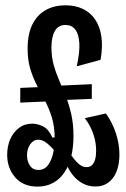

<svg xmlns="http://www.w3.org/2000/svg" viewBox="-20 -692 475 723"><path d="M121.7 10.7Q67 10.7 37 -24.3Q7 -59.3 7 -109.3Q7 -141 18.3 -167.3Q29.7 -193.7 51 -210Q72.3 -226.3 101.3 -226.3Q121.7 -226.3 142.3 -216Q163 -205.7 177.3 -174.3H190.7L188.7 -120.3Q172.3 -140.7 156 -153.3Q139.7 -166 124.3 -166Q106 -166 93.8 -148.7Q81.7 -131.3 81.7 -107Q81.7 -84.7 92.7 -68.3Q103.7 -52 124.3 -52Q147.3 -52 160.8 -70.2Q174.3 -88.3 180.2 -115.7Q186 -143 186 -169Q186 -214 175.7 -248.2Q165.3 -282.3 150.2 -311.3Q135 -340.3 119.8 -369.2Q104.7 -398 94.3 -431.7Q84 -465.3 84 -509Q84 -562.7 101.3 -598.7Q118.7 -634.7 150.8 -653.3Q183 -672 227 -672Q263.7 -672 292 -658.5Q320.3 -645 338.2 -618.8Q356 -592.7 361.7 -554.7Q367.3 -516.7 358.7 -466.7L269 -442.3Q280.7 -494.7 278.7 -529.3Q276.7 -564 263.2 -581Q249.7 -598 226.7 -598Q199.7 -598 186.7 -575.5Q173.7 -553 173.7 -513.7Q173.7 -478.3 182 -448.2Q190.3 -418 202.8 -389.3Q215.3 -360.7 227.7 -329.5Q240 -298.3 248.3 -261.8Q256.7 -225.3 256.7 -180Q256.7 -136.3 247.7 -101Q238.7 -65.7 221.3 -40.8Q204 -16 178.7 -2.7Q153.3 10.7 121.7 10.7ZM56.3 -305.7V-361L181.7 -366.3L183.3 -311ZM339.3 10.3Q312 10.3 289.7 -2.3Q267.3 -15 251.8 -35.7Q236.3 -56.3 228 -80.7L210.7 -85.3L229 -138.3Q239.3 -121 248.8 -107Q258.3 -93 267.8 -83Q277.3 -73 286.5 -67.8Q295.7 -62.7 306 -62.7Q318.7 -62.7 326.5 -70.3Q334.3 -78 338.2 -91.7Q342 -105.3 342 -123.3Q342 -148.7 336 -171.7Q330 -194.7 320.2 -214Q310.3 -233.3 299.3 -247L378.7 -264.7Q403.7 -230 416.7 -189.5Q429.7 -149 429.7 -110.3Q429.7 -85 424.2 -63Q418.7 -41 407.3 -24.7Q396 -8.3 379.2 1Q362.3 10.3 339.3 10.3ZM192.3 -314.3V-369L325.7 -375V-319.7Z"/></svg>

Font: Bricolage Grotesque 96pt ExtraBold Condensed
Style: Regular
Weight: 800
Width: 3
Version: Version 1.001;gftools[0.9.33.dev8+g029e19f]